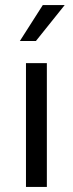

<svg xmlns="http://www.w3.org/2000/svg" viewBox="-20 -734 286 754"><path d="M58 -573 148 -714H234L121 -573ZM82 0V-486H164V0Z"/></svg>

Font: RibengUni
Style: Regular
Weight: 400
Designer: (1) Dr. Andrew Glass (Program Manager at Microsoft Corporation)
(2) Bivuti Chakma (Suz Moriz)
(3) Paul D. Hunt (Adobe Co
Foundry: Bivuti Chakma and Jyoti Chakma
Version: Version 1.2020